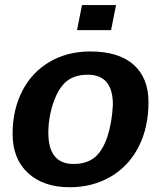

<svg xmlns="http://www.w3.org/2000/svg" viewBox="-20 -745 651 774"><path d="M578.6 -333.5Q578.6 -283.2 568.8 -238Q559.1 -192.9 539.1 -153.8Q499 -75.2 426 -32.7Q353 9.8 261.2 9.8Q154.8 9.8 92.8 -47.6Q30.8 -105 30.8 -204.6Q30.8 -302.7 69.8 -378.4Q108.9 -454.1 180.4 -495.8Q252 -537.6 343.8 -537.6Q458.5 -537.6 518.6 -484.1Q578.6 -430.7 578.6 -333.5ZM435.1 -323.2Q435.1 -443.8 333.5 -443.8Q278.3 -443.8 245.1 -414.6Q223.1 -395 207.3 -361.1Q191.4 -327.1 183.1 -287.4Q174.8 -247.6 174.8 -210.4Q174.8 -147 200.2 -115.5Q225.6 -84 276.4 -84Q303.7 -84 325.4 -91.1Q347.2 -98.1 363.3 -111.8Q395 -139.2 413.3 -195.3Q431.6 -251.5 435.1 -323.2ZM447.8 -724.6 427.7 -623.5H290.5L310.5 -724.6Z"/></svg>

Font: Arimo
Style: Italic
Weight: 400
Italic angle: -12°
Designer: Steve Matteson
Foundry: Monotype Imaging Inc.
Version: Version 1.33